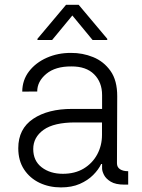

<svg xmlns="http://www.w3.org/2000/svg" viewBox="-20 -776 596 807"><path d="M236.2 11.7Q186.8 11.7 146.1 -7.6Q105.5 -27 81.1 -63.9Q56.8 -100.9 56.8 -153.1Q56.8 -234.4 119.3 -276.5Q181.8 -318.5 283.4 -318.2H409.1V-376.4Q409.1 -430.4 375.5 -463.8Q342 -497.2 279.8 -496.8Q212.4 -497.2 174.4 -465.4Q136.4 -433.6 136.4 -391.3L73.5 -391Q73.9 -439.6 102.1 -476.2Q130.3 -512.8 177 -533.4Q223.7 -554 278.8 -553.6Q327.1 -554 371.4 -536Q415.8 -518.1 444.4 -478Q473 -437.9 472.7 -370.7L471.6 -89.8Q471.6 -73.2 484.4 -64.8Q497.2 -56.5 516.7 -56.5H518.8V0H502.8Q465.9 0 445.5 -12.4Q425.1 -24.9 417.1 -40.8Q409.1 -56.8 409.1 -67.8V-86.6H405.2Q394.2 -63.2 371.6 -40.5Q349.1 -17.8 315.3 -3Q281.6 11.7 236.2 11.7ZM244.3 -45.5Q295.1 -45.5 331.9 -67.6Q368.6 -89.8 388.7 -127.1Q408.7 -164.4 408.7 -209.2V-261.4H296.5Q206.7 -261.4 163.2 -230.3Q119.7 -199.2 119.7 -149.5Q119.7 -100.1 155.2 -72.8Q190.7 -45.5 244.3 -45.5ZM199.2 -608H137.4V-612.9L257.5 -755.7H310.7L430.8 -612.9V-608H369L284.1 -710.9Z"/></svg>

Font: Inter Zeller Light
Style: Regular
Weight: 300
Designer: Rasmus Andersson; Joe Bland
Foundry: zeller
Version: Version 3.015;git-dec3a8cb1